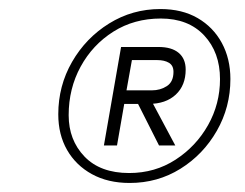

<svg xmlns="http://www.w3.org/2000/svg" viewBox="-20 -732 543 425"><path d="M267 -327Q219 -327 183.5 -346.5Q148 -366 128.5 -400Q109 -434 109 -479Q109 -542 139.5 -595Q170 -648 221.5 -680Q273 -712 335 -712Q383 -712 417.5 -692Q452 -672 471 -637Q490 -602 490 -557Q490 -495 460 -442.5Q430 -390 379.5 -358.5Q329 -327 267 -327ZM332 -410 280 -513H313L368 -410ZM266 -349Q323 -349 368.5 -378.5Q414 -408 440.5 -455Q467 -502 467 -557Q467 -616 432 -653.5Q397 -691 336 -691Q277 -691 231 -662Q185 -633 158.5 -584.5Q132 -536 132 -477Q132 -422 167 -385.5Q202 -349 266 -349ZM210 -410 248 -628H331Q360 -628 375.5 -615Q391 -602 391 -578Q391 -543 369 -522.5Q347 -502 309 -502H255L239 -410ZM260 -532H316Q335 -532 349.5 -541.5Q364 -551 364 -573Q364 -587 354 -593Q344 -599 328 -599H272Z"/></svg>

Font: DM Sans 18pt Thin
Style: Italic
Weight: 250
Italic angle: -10°
Designer: Colophon Foundry, Jonny Pinhorn
Foundry: Colophon Foundry
Version: Version 4.004;gftools[0.9.30]